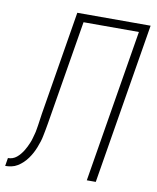

<svg xmlns="http://www.w3.org/2000/svg" viewBox="-122 -799 705 864"><g transform="rotate(10 230.5 -367.5)"><path d="M-39 0 -33 -37Q-22 -37 -12 -40.5Q-2 -44 6.5 -51Q15 -58 22 -66.5Q29 -75 35 -84.5Q41 -94 45.5 -103.5Q50 -113 54.5 -123.5Q59 -134 61.5 -144Q64 -154 67 -164Q70 -174 71.5 -184.5Q73 -195 75 -205Q79 -233 83 -260.5Q87 -288 92 -315L161 -735H496L375 0H334L449 -698H196L117 -220Q115 -206 112 -192Q109 -178 106.5 -164Q104 -150 99.5 -136Q95 -122 89.5 -108Q84 -94 77 -81Q70 -68 61 -55.5Q52 -43 41 -32.5Q30 -22 17 -14Q4 -6 -10.5 -3Q-25 0 -39 0Z"/></g></svg>

Font: Iosevka Curly Extralight
Style: Italic
Weight: 200
Italic angle: -9°
Monospace: yes
Designer: Belleve Invis
Foundry: Belleve Invis
Version: Version 22.1.2; ttfautohint (v1.8.4)